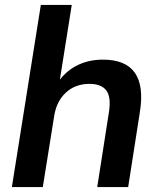

<svg xmlns="http://www.w3.org/2000/svg" viewBox="-20 -756 643 776"><path d="M28 0 145 -736H270L222 -434Q253 -474 297.5 -494.5Q342 -515 396 -515Q580 -515 545 -301L498 0H373L420 -301Q430 -363 410 -390Q390 -417 342 -417Q284 -417 246 -381.5Q208 -346 199 -287L153 0Z"/></svg>

Font: Mulish
Style: Bold Italic
Weight: 700
Italic angle: -9°
Designer: Vernon Adams
Foundry: Vernon Adams
Version: Version 3.603; ttfautohint (v1.8.3)